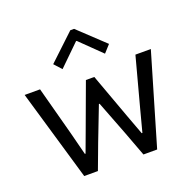

<svg xmlns="http://www.w3.org/2000/svg" viewBox="-132 -895 1036 1029"><g transform="rotate(-20 385.5 -380.0)"><path d="M25.4 -517.6H113.3L187.5 -240.2L220.7 -110.4H224.6L266.6 -223.6L361.3 -480.5H409.2L502.9 -223.6L544.9 -110.4H548.8L583 -240.2L657.2 -517.6H745.1L592.8 0H514.6L460.9 -143.6L386.7 -335.9H382.8L308.6 -143.6L254.9 0H176.8ZM225.6 -620.1 374 -759.8H395.5L543.9 -620.1L505.9 -578.1L386.7 -694.3H382.8L263.7 -578.1Z"/></g></svg>

Font: Reddit Sans Chocolate
Style: Regular
Weight: 400
Designer: Stephen Hutchings
Foundry: Reddit
Version: Version 1.013